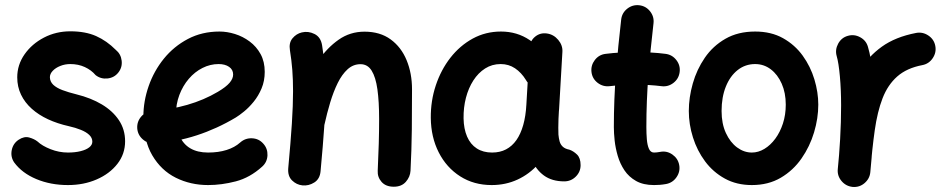

<svg xmlns="http://www.w3.org/2000/svg" viewBox="-20 -679 3763 764"><path d="M450.6 -390Q467.2 -410.8 464.1 -437.4Q461.1 -464 440.7 -480.6Q405 -516.5 362.4 -535.5Q319.8 -554.4 259.8 -554.4Q202.9 -554.4 154.8 -529.4Q106.8 -504.4 77.7 -462.8Q48.6 -421.1 48.6 -371.2Q48.6 -333.6 63.7 -302.3Q78.7 -271 106.3 -246.3Q133.9 -221.6 171.3 -204.3Q208.7 -187 253.5 -177Q280.4 -171 301.6 -162.4Q322.9 -153.8 335.1 -142.2Q347.4 -130.5 347.4 -115.2Q347.4 -102.3 335 -92.6Q322.6 -82.9 300.7 -77.5Q278.8 -72 250.5 -72Q214.8 -72 181.3 -85.3Q147.8 -98.5 129.5 -115.8Q116.6 -126.1 96.4 -131.8Q76.3 -137.5 54.3 -123Q32 -108.3 26.7 -81.5Q21.5 -54.8 36.3 -32.8Q67.6 9.8 124.5 33.6Q181.4 57.4 250.5 57.4Q313.2 57.4 364.8 34.9Q416.4 12.5 447.1 -26.9Q477.8 -66.3 477.8 -116.7Q477.8 -163.8 453.2 -200.7Q428.7 -237.5 385.2 -263.5Q341.7 -289.4 284.5 -303.5Q252.2 -311.5 228.6 -320.4Q205 -329.3 192 -341.6Q179 -353.9 178.5 -371.7Q178.5 -385.3 189.9 -397.2Q201.3 -409.2 219.9 -416.6Q238.5 -424.1 259.8 -424.1Q291.6 -424.1 317.6 -412.1Q343.5 -400.1 360.4 -380.1Q381.1 -363.9 407.7 -366.8Q434.3 -369.6 450.6 -390Z M849.9 -424.1Q875.4 -424.1 891.5 -413Q907.7 -402 907.7 -382.4Q907.7 -366.3 893.7 -349.7Q879.6 -333 846.8 -313.6Q791.7 -280.9 725 -261.7Q658.3 -242.6 586.3 -237.5Q559.8 -235.6 542.2 -215.5Q524.5 -195.3 526.1 -168.3Q528.1 -141.8 548.5 -124.2Q568.8 -106.6 595.3 -108.2Q682.5 -114.3 762.9 -140.5Q843.4 -166.7 918.2 -211.4Q931.9 -219.7 951.2 -235.4Q970.6 -251.1 989.5 -274.3Q1008.4 -297.5 1020.9 -327.3Q1033.4 -357.1 1033.4 -393.1Q1033.4 -433.7 1016.9 -463.8Q1000.4 -493.9 973.4 -513.9Q946.5 -533.9 915 -543.7Q883.5 -553.5 853.5 -553.5Q783.8 -553.5 727.8 -524Q671.9 -494.6 632.1 -445.6Q592.4 -396.5 571.5 -336.3Q550.5 -276.1 550.5 -214.8Q550.5 -121.3 585.8 -61.1Q621.1 -0.9 679.7 28.3Q738.4 57.4 808.1 57.4Q861.8 57.4 918.2 42.7Q974.6 28 1023.1 -15.9Q1043.1 -33.7 1044.3 -60.8Q1045.4 -87.9 1027.6 -107.5Q1009.9 -127.6 982.9 -128.7Q955.9 -129.9 935.9 -112.1Q914.1 -92.4 881.5 -82.2Q849 -72 808.1 -72Q765.6 -72 737.1 -88.9Q708.5 -105.7 694.2 -139.2Q679.9 -172.6 679.9 -222.2Q679.9 -264.5 693.7 -301.1Q707.5 -337.6 731.3 -365.4Q755.1 -393.2 785.8 -408.6Q816.5 -424.1 849.9 -424.1Z M1127 -10Q1124.3 21.5 1142.1 38.9Q1159.9 56.3 1183.3 58.6Q1208 61.3 1230.5 47.2Q1252.9 33.2 1255.6 2.2Q1265.4 -102.7 1270.5 -178.9Q1275.6 -255.1 1275.6 -315.9Q1275.6 -366.9 1272.2 -410.9Q1268.8 -454.8 1261.6 -499Q1256.3 -531.5 1231.4 -543.8Q1206.4 -556.2 1181 -550Q1159.1 -544.8 1143.9 -526.6Q1128.8 -508.4 1133.7 -478.9Q1140.1 -439.6 1143.1 -401Q1146.1 -362.4 1146.1 -315.9Q1146.1 -260.5 1141.4 -187.5Q1136.7 -114.5 1127 -10ZM1152.7 -220.8Q1146.2 -194.6 1157 -171.4Q1167.8 -148.3 1191.3 -141.8Q1219.4 -134 1242.8 -146.6Q1266.2 -159.2 1271.1 -183.3Q1281.1 -228.6 1294 -271.5Q1306.9 -314.3 1323.9 -348.8Q1340.9 -383.2 1363.2 -403.4Q1385.5 -423.6 1414.4 -423.6Q1442.9 -423.6 1458.9 -397.8Q1475 -372.1 1481.8 -323.4Q1488.6 -274.7 1488.6 -205.4Q1488.6 -158.7 1487.2 -108.1Q1485.8 -57.5 1483 0.6Q1481.6 25.8 1498.4 44.9Q1515.3 64 1547 64Q1577.9 64 1595 44.4Q1612.1 24.8 1613.5 0.5Q1617.8 -81.8 1618.7 -163.6Q1619.5 -245.5 1619.5 -323.7Q1619.5 -387.3 1598 -439.4Q1576.5 -491.5 1534.5 -522.2Q1492.4 -553 1430.5 -553Q1373 -553 1327.5 -521Q1281.9 -489 1247.4 -438.4Q1212.9 -387.8 1189.3 -330Q1165.8 -272.1 1152.7 -220.8Z M2142.3 -311.3Q2115.8 -315.1 2095.6 -298.2Q2075.4 -281.4 2073.9 -255.6Q2072.9 -238.5 2072.5 -217.3Q2072.1 -196.2 2072.6 -176.3Q2073 -156.4 2073.9 -143.1Q2078 -87.8 2095.1 -45.9Q2112.2 -4 2144.3 19.3Q2176.5 42.7 2225.2 42.7Q2252.2 42.7 2271.3 23.6Q2290.4 4.5 2290.3 -22Q2290.2 -50.4 2276 -64.1Q2261.8 -77.9 2245.8 -83.4Q2228.6 -86.7 2219.4 -95.3Q2210.2 -103.9 2206.8 -116.3Q2203.4 -128.8 2202.1 -143.4Q2201.7 -154.1 2201.6 -170.7Q2201.5 -187.4 2202.3 -205.6Q2203 -223.8 2204 -237.5Q2205.6 -267.1 2187.4 -287.3Q2169.2 -307.5 2142.3 -311.3ZM1938.1 -72Q1902.3 -72 1877.1 -88.4Q1851.9 -104.7 1838.6 -135.5Q1825.3 -166.3 1824.6 -208.3Q1824 -251 1834 -289.8Q1844.1 -328.6 1863.5 -358.8Q1882.9 -389 1910.5 -406.6Q1938 -424.1 1972.3 -424.1Q2004.2 -424.1 2029.4 -407.2Q2054.6 -390.3 2072.8 -360.7Q2086.3 -336.8 2113.8 -329.7Q2141.2 -322.5 2163.3 -335Q2185.4 -347.4 2191.2 -374Q2196.9 -400.5 2181.2 -423.3Q2137.3 -486 2087.5 -519.7Q2037.6 -553.5 1973.5 -553.5Q1912.4 -553.5 1861.1 -525.5Q1809.8 -497.4 1772.2 -449.2Q1734.6 -400.9 1714.1 -339.2Q1693.6 -277.5 1694.2 -210.1Q1694.9 -133.3 1725.8 -72.6Q1756.7 -12 1811.2 22.7Q1865.6 57.4 1936.5 57.4Q1992.2 57.4 2039.5 35.5Q2086.8 13.7 2122.4 -26.6Q2158.1 -66.8 2179.4 -122.1Q2200.8 -177.5 2204.7 -244.4L2217.9 -472.8Q2219.5 -498.5 2201.3 -520.3Q2183.1 -542 2156.2 -545.8Q2129.8 -549.6 2109.6 -533.3Q2089.4 -517 2087.8 -490.1L2074.5 -262.5Q2072 -216.9 2062 -181.5Q2052 -146.1 2034.9 -121.6Q2017.7 -97.2 1993.6 -84.6Q1969.5 -72 1938.1 -72Z M2684.4 -392.1Q2687.9 -418.6 2671.4 -439.9Q2654.9 -461.3 2628.4 -464.7Q2599.4 -468.5 2569.5 -470Q2539.7 -471.4 2509.3 -471.4Q2479.9 -471.4 2449.8 -470Q2419.7 -468.5 2390 -464.7Q2363.5 -461.7 2347 -440.3Q2330.6 -418.9 2333.6 -392.5Q2336.7 -366 2358 -349.5Q2379.4 -333 2405.9 -336.1Q2431 -339.1 2457.2 -340.6Q2483.4 -342 2509.3 -342Q2537 -342 2562.6 -340.6Q2588.1 -339.1 2611.8 -336.1Q2638.3 -332.6 2659.7 -349.1Q2681 -365.6 2684.4 -392.1ZM2523.7 -658.1Q2497.2 -661.1 2476 -644.5Q2454.8 -627.8 2451.8 -601.3Q2439.6 -496.5 2431.1 -389.9Q2422.6 -283.3 2422.6 -173.3Q2422.6 -149.8 2425.8 -119.6Q2429.1 -89.5 2438.2 -58.5Q2447.3 -27.5 2464.8 -1.2Q2482.4 25 2511.1 41.2Q2539.8 57.4 2582.5 57.4Q2593.8 57.4 2605.8 56.5Q2617.9 55.5 2630.7 53.2Q2656.9 48.2 2672.2 25.8Q2687.6 3.3 2682.6 -22.8Q2677.7 -48.6 2655.6 -64.1Q2633.4 -79.7 2607.3 -74.7Q2593 -72 2582.5 -72Q2569 -72 2562.4 -86.6Q2555.8 -101.2 2553.9 -124.4Q2552 -147.6 2552 -173.3Q2552 -277.6 2560.1 -380Q2568.2 -482.4 2580.4 -586.2Q2583.5 -612.7 2566.8 -633.9Q2550.2 -655 2523.7 -658.1Z M2984.9 -424.1Q3019.5 -424.1 3047.1 -403.2Q3074.6 -382.3 3090.6 -345.9Q3106.7 -309.4 3106.7 -262.7Q3106.7 -222.2 3095.4 -187.6Q3084.1 -153 3065 -127.1Q3045.9 -101.2 3021.7 -86.6Q2997.6 -72 2971.7 -72Q2940.6 -72 2913 -92.3Q2885.5 -112.7 2868.4 -149.8Q2851.3 -187 2851.3 -237.3Q2851.3 -292.5 2868.3 -334.6Q2885.3 -376.7 2915.5 -400.4Q2945.7 -424.1 2984.9 -424.1ZM2984.9 -553.5Q2916.7 -553.5 2866.8 -524.8Q2816.8 -496.2 2784.6 -449.2Q2752.4 -402.2 2736.7 -346.7Q2720.9 -291.1 2720.9 -237.3Q2720.9 -184.3 2737.4 -132.1Q2753.8 -79.8 2785.6 -37Q2817.4 5.9 2864.3 31.6Q2911.1 57.4 2971.7 57.4Q3037.2 57.4 3086.8 28.3Q3136.4 -0.9 3169.4 -48.5Q3202.5 -96.1 3219.3 -152.3Q3236.1 -208.5 3236.1 -262.7Q3236.1 -311.9 3220.6 -363.2Q3205.2 -414.4 3174.1 -457.5Q3143.1 -500.5 3095.9 -527Q3048.7 -553.5 2984.9 -553.5Z M3701.7 -496.3Q3696.8 -522.5 3674.1 -537.7Q3651.4 -552.9 3625.2 -547.9Q3543 -532.1 3488.8 -493.1Q3434.7 -454.1 3402.1 -399Q3369.5 -343.9 3352.3 -278.1Q3335.1 -212.4 3327.1 -142.5Q3319.2 -72.6 3313.7 -5.2Q3311.4 21.2 3329 41.8Q3346.7 62.4 3373.2 64.7Q3400.1 67 3420.5 49.4Q3440.8 31.7 3443.1 5.2Q3450.4 -87.3 3460.8 -160.8Q3471.2 -234.4 3491.8 -287.8Q3512.5 -341.3 3550.3 -374.7Q3588.1 -408.1 3650.1 -419.9Q3676.3 -424.9 3691.5 -447.6Q3706.7 -470.2 3701.7 -496.3ZM3371.9 64.7Q3398.4 67.4 3419.4 50.2Q3440.4 33 3443.1 6.5Q3448.9 -47.7 3452.6 -118Q3456.3 -188.2 3456.3 -259.8Q3456.3 -326.4 3451.7 -386.8Q3447.1 -447.1 3433.7 -492.7Q3426.5 -518.1 3402.6 -530.9Q3378.8 -543.8 3353.4 -536.3Q3328 -529.1 3315.1 -505Q3302.2 -481 3309.4 -455.6Q3317.1 -429.3 3322 -375.4Q3326.9 -321.5 3326.9 -259.8Q3326.9 -192.7 3323 -125Q3319.1 -57.3 3313.7 -6.5Q3311 20 3328.2 40.8Q3345.5 61.6 3371.9 64.7Z"/></svg>

Font: Mikhak VF
Style: Regular
Weight: 100
Designer: Amin Abedi
Version: Version 3.001